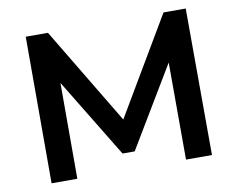

<svg xmlns="http://www.w3.org/2000/svg" viewBox="-77 -801 1116 903"><g transform="rotate(-10 481.5 -350.0)"><path d="M99 0V-700H205L512 -189H455L757 -700H863L865 0H741L740 -507H766L510 -80H452L192 -507H222V0Z"/></g></svg>

Font: MOST Montserrat SemiBold
Style: Regular
Weight: 600
Designer: Julieta Ulanovsky
Foundry: Julieta Ulanovsky
Version: Version 8.000;March 11, 2024;FontCreator 15.0.0.2926 64-bit